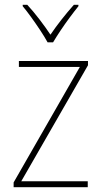

<svg xmlns="http://www.w3.org/2000/svg" viewBox="-20 -783 423 803"><path d="M347 0H37V-20L314 -503H59V-528H348V-510L69 -25H347ZM179 -606Q167 -628 148.5 -656Q130 -684 110.5 -711Q91 -738 75 -757V-763H94Q119 -736 145 -702Q171 -668 191 -638Q234 -701 289 -763H308V-757Q291 -736 271 -709Q251 -682 233 -655Q215 -628 202 -606Z"/></svg>

Font: Noto Sans Gurmukhi UI SemiCondensed Thin
Style: Regular
Weight: 100
Width: 4
Designer: Jelle Bosma - Monotype Design Team
Foundry: Monotype Imaging Inc.
Version: Version 2.004; ttfautohint (v1.8.4.7-5d5b)